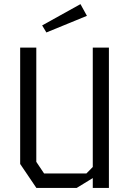

<svg xmlns="http://www.w3.org/2000/svg" viewBox="-20 -932 640 952"><path d="M440 -696V-104L408.5 -72H198.5L160 -129.5V-696H80V-119L160.5 0H360L440 -49V0H520V-696ZM379 -911.5 189 -806 210 -771 411 -853.5Z"/></svg>

Font: Kode
Style: Regular
Weight: 400
Monospace: yes
Designer: Isa Ozler
Foundry: Kadena LLC
Version: Version 1.000;gftools[0.9.28]